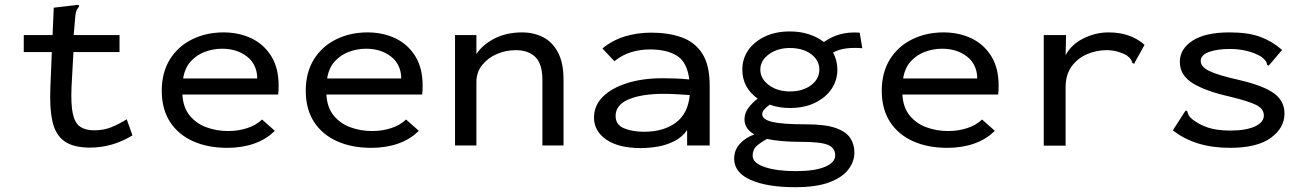

<svg xmlns="http://www.w3.org/2000/svg" viewBox="-20 -606 5440 800"><path d="M355 9Q286 9 248.5 -17.5Q211 -44 198.5 -100Q186 -156 190 -246L196 -389H79V-460H199L204 -574L298 -585L308 -586L309 -578Q304 -572 300 -564.5Q296 -557 294 -540L287 -460H478V-389H286L278 -243Q275 -171 283.5 -132Q292 -93 314 -78Q336 -63 372 -63Q412 -63 444 -76Q476 -89 508 -109L532 -42Q449 9 355 9Z M927 10Q846 10 784.5 -17.5Q723 -45 688.5 -98Q654 -151 654 -228Q654 -305 688.5 -359.5Q723 -414 781.5 -442.5Q840 -471 911 -471Q975 -471 1027 -446.5Q1079 -422 1110 -372.5Q1141 -323 1141 -249Q1141 -240 1140.5 -230Q1140 -220 1139 -212H740Q743 -158 770.5 -124.5Q798 -91 840.5 -75.5Q883 -60 930 -60Q971 -60 1008 -71.5Q1045 -83 1072 -108L1125 -61Q1089 -25 1038.5 -7.5Q988 10 927 10ZM743 -279H1052Q1051 -338 1009 -370.5Q967 -403 905 -403Q868 -403 833.5 -390Q799 -377 774.5 -350Q750 -323 743 -279Z M1527 10Q1446 10 1384.5 -17.5Q1323 -45 1288.5 -98Q1254 -151 1254 -228Q1254 -305 1288.5 -359.5Q1323 -414 1381.5 -442.5Q1440 -471 1511 -471Q1575 -471 1627 -446.5Q1679 -422 1710 -372.5Q1741 -323 1741 -249Q1741 -240 1740.5 -230Q1740 -220 1739 -212H1340Q1343 -158 1370.5 -124.5Q1398 -91 1440.5 -75.5Q1483 -60 1530 -60Q1571 -60 1608 -71.5Q1645 -83 1672 -108L1725 -61Q1689 -25 1638.5 -7.5Q1588 10 1527 10ZM1343 -279H1652Q1651 -338 1609 -370.5Q1567 -403 1505 -403Q1468 -403 1433.5 -390Q1399 -377 1374.5 -350Q1350 -323 1343 -279Z M1876 0V-460H1965V-381Q1992 -421 2041.5 -446Q2091 -471 2155 -471Q2204 -471 2243 -451Q2282 -431 2305 -387.5Q2328 -344 2328 -275V0H2240V-273Q2240 -340 2210.5 -368.5Q2181 -397 2129 -397Q2088 -397 2050.5 -381Q2013 -365 1989 -335Q1965 -305 1965 -264V0Z M2650 11Q2557 11 2506 -24.5Q2455 -60 2455 -116Q2455 -166 2491.5 -202.5Q2528 -239 2592.5 -259.5Q2657 -280 2740 -280Q2763 -280 2792.5 -279Q2822 -278 2852 -275Q2843 -347 2801 -373.5Q2759 -400 2688 -400Q2647 -400 2609.5 -388.5Q2572 -377 2540 -351L2490 -404Q2531 -438 2583 -454Q2635 -470 2693 -470Q2765 -470 2820 -450.5Q2875 -431 2906 -383Q2937 -335 2937 -250V0H2843V-64Q2822 -34 2789 -17.5Q2756 -1 2719.5 5Q2683 11 2650 11ZM2545 -123Q2545 -86 2580 -71.5Q2615 -57 2663 -57Q2745 -57 2796 -95Q2847 -133 2854 -210Q2827 -212 2797.5 -213.5Q2768 -215 2745 -215Q2654 -215 2599.5 -192Q2545 -169 2545 -123Z M3271 -156Q3225 -156 3187 -170Q3173 -159 3164.5 -150Q3156 -141 3156 -130Q3156 -108 3198 -98Q3240 -88 3338 -88Q3419 -88 3462.5 -72.5Q3506 -57 3523 -30.5Q3540 -4 3540 30Q3540 67 3515 100Q3490 133 3436 153.5Q3382 174 3293 174Q3176 174 3107.5 143.5Q3039 113 3039 55Q3039 19 3063 -7Q3087 -33 3123 -46Q3082 -69 3082 -109Q3082 -133 3097 -154.5Q3112 -176 3137 -195Q3073 -241 3073 -316Q3073 -361 3097.5 -396.5Q3122 -432 3166.5 -453.5Q3211 -475 3271 -475Q3315 -475 3351 -463Q3387 -451 3413 -431Q3444 -453 3480 -463Q3516 -473 3562 -470L3573 -405Q3539 -408 3508 -404.5Q3477 -401 3451 -387Q3469 -355 3469 -316Q3469 -271 3444.5 -235Q3420 -199 3375.5 -177.5Q3331 -156 3271 -156ZM3271 -225Q3325 -225 3359.5 -251Q3394 -277 3394 -316Q3394 -355 3359.5 -380.5Q3325 -406 3271 -406Q3220 -406 3184 -380Q3148 -354 3148 -316Q3148 -278 3183.5 -251.5Q3219 -225 3271 -225ZM3116 43Q3116 73 3166 90Q3216 107 3296 107Q3375 107 3417.5 89Q3460 71 3460 41Q3460 11 3430.5 -2Q3401 -15 3316 -15Q3275 -15 3240 -18Q3205 -21 3176 -27Q3150 -13 3133 2Q3116 17 3116 43Z M3927 10Q3846 10 3784.5 -17.5Q3723 -45 3688.5 -98Q3654 -151 3654 -228Q3654 -305 3688.5 -359.5Q3723 -414 3781.5 -442.5Q3840 -471 3911 -471Q3975 -471 4027 -446.5Q4079 -422 4110 -372.5Q4141 -323 4141 -249Q4141 -240 4140.5 -230Q4140 -220 4139 -212H3740Q3743 -158 3770.5 -124.5Q3798 -91 3840.5 -75.5Q3883 -60 3930 -60Q3971 -60 4008 -71.5Q4045 -83 4072 -108L4125 -61Q4089 -25 4038.5 -7.5Q3988 10 3927 10ZM3743 -279H4052Q4051 -338 4009 -370.5Q3967 -403 3905 -403Q3868 -403 3833.5 -390Q3799 -377 3774.5 -350Q3750 -323 3743 -279Z M4329 -460H4422L4420 -376Q4444 -421 4494.5 -446Q4545 -471 4599 -471Q4691 -471 4749 -419L4710 -349L4706 -340L4698 -344Q4696 -352 4692 -358.5Q4688 -365 4675 -375Q4636 -397 4590 -397Q4550 -397 4511 -381Q4472 -365 4446 -330.5Q4420 -296 4420 -241V1H4329Z M5105 10Q4959 10 4867 -63L4915 -138L4921 -146L4927 -142Q4929 -134 4932.5 -126.5Q4936 -119 4948 -109Q4976 -87 5013 -74.5Q5050 -62 5107 -62Q5171 -62 5208.5 -79Q5246 -96 5246 -125Q5246 -153 5213.5 -169Q5181 -185 5102 -204Q5004 -226 4950 -259Q4896 -292 4896 -348Q4896 -402 4949 -436.5Q5002 -471 5103 -471Q5181 -471 5231 -452.5Q5281 -434 5322 -398L5272 -339L5265 -332L5259 -337Q5259 -345 5254.5 -351Q5250 -357 5238 -368Q5211 -385 5176.5 -393.5Q5142 -402 5105 -402Q5052 -402 5017.5 -389.5Q4983 -377 4983 -352Q4983 -328 5018 -310.5Q5053 -293 5142 -273Q5245 -249 5288.5 -217Q5332 -185 5332 -133Q5332 -73 5275 -31.5Q5218 10 5105 10Z"/></svg>

Font: Inconsolata Expanded Medium
Style: Regular
Weight: 500
Width: 7
Monospace: yes
Designer: Raph Levien, Cyreal, Brenton Simpson
Foundry: Raph Levien, Cyreal, Google
Version: Version 3.001; ttfautohint (v1.8.2.53-6de2)